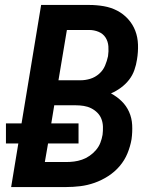

<svg xmlns="http://www.w3.org/2000/svg" viewBox="-20 -755 640 775"><path d="M25 0 54 -176H4V-257H67L146 -735H340Q370 -735 399 -730Q428 -725 453 -712Q478 -699 497 -678Q516 -657 526 -631Q536 -605 537 -575Q538 -545 533 -515Q530 -494 522.5 -472.5Q515 -451 501 -433Q487 -415 468 -401Q449 -387 428 -378Q452 -365 471 -346.5Q490 -328 501 -303.5Q512 -279 513.5 -250.5Q515 -222 511 -193Q506 -164 494.5 -136Q483 -108 463 -84.5Q443 -61 416.5 -44Q390 -27 361.5 -17Q333 -7 304 -3.5Q275 0 247 0ZM216 -431H305Q325 -431 344.5 -437Q364 -443 380 -457Q396 -471 404 -490Q412 -509 416 -528Q419 -548 417.5 -568Q416 -588 406 -603.5Q396 -619 378 -626.5Q360 -634 340 -634H250ZM161 -101H247Q263 -101 279 -103Q295 -105 311 -110.5Q327 -116 341.5 -126Q356 -136 367.5 -149.5Q379 -163 385 -178.5Q391 -194 394 -211Q396 -227 395.5 -243.5Q395 -260 389.5 -274.5Q384 -289 373 -300Q362 -311 348 -318Q334 -325 318 -327.5Q302 -330 286 -330H199L187 -257H297V-176H174Z"/></svg>

Font: Iosevka SS04 Extended
Style: Bold Italic
Weight: 700
Width: 7
Italic angle: -9°
Monospace: yes
Designer: Belleve Invis
Foundry: Belleve Invis
Version: Version 19.0.0; ttfautohint (v1.8.4)